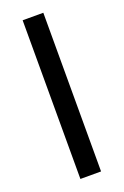

<svg xmlns="http://www.w3.org/2000/svg" viewBox="-121 -631 433 672"><g transform="rotate(-20 95.5 -295.5)"><path d="M57 0V-591H134V0Z"/></g></svg>

Font: Alumni Sans Medium
Style: Regular
Weight: 500
Designer: Robert E. Leuschke
Foundry: Robert E. Leuschke
Version: Version 1.018